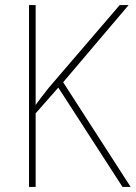

<svg xmlns="http://www.w3.org/2000/svg" viewBox="-20 -734 533 754"><path d="M493 0 228 -411 485 -714H450L172 -390C150 -362 132 -339 120 -322V-714H94V0H120V-289L209 -390L461 0Z"/></svg>

Font: Noto Sans Arabic SemCond Thin
Style: Regular
Weight: 100
Width: 4
Designer: Monotype Design Team, Nadine Chahine, Nizar Qandah and Khaled Hosny
Foundry: Monotype Imaging Inc.
Version: Version 2.012